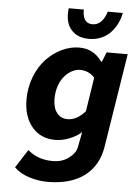

<svg xmlns="http://www.w3.org/2000/svg" viewBox="-62 -776 733 1040"><g transform="rotate(5 304.5 -256.5)"><path d="M391.1 -574.2Q343.8 -574.2 313.5 -596.7Q283.2 -619.1 273.2 -653.6Q263.2 -688 269 -730H351.1Q349.6 -696.3 362.5 -675.5Q375.5 -654.8 403.8 -654.8Q432.1 -654.8 451.7 -675.3Q471.2 -695.8 481 -730H563Q557.1 -698.7 543.5 -671.4Q529.8 -644 508.8 -621.8Q487.8 -599.6 457.5 -586.9Q427.2 -574.2 391.1 -574.2ZM235.8 216.8Q188 216.8 138.2 201.7Q88.4 186.5 54.2 153.8L118.2 54.2Q172.4 102.1 253.9 102.1Q305.2 102.1 341.3 75.2Q377.4 48.3 383.8 15.1L399.9 -67.9Q371.1 -42.5 332.3 -27.8Q293.5 -13.2 257.8 -13.2Q177.7 -13.2 130.9 -69.6Q84 -126 84 -217.8Q84 -283.7 106.7 -341.8Q129.4 -399.9 166.3 -439Q203.1 -478 250 -500.5Q296.9 -522.9 345.2 -522.9Q422.9 -522.9 469.2 -457H473.1L494.1 -509.8H608.9L527.8 0Q511.2 104 436.3 160.4Q361.3 216.8 235.8 216.8ZM314.9 -130.9Q364.3 -130.9 410.2 -182.1L439 -367.2Q407.2 -402.8 359.9 -402.8Q337.9 -402.8 316.2 -391.4Q294.4 -379.9 276.1 -359.1Q257.8 -338.4 246.3 -305.9Q234.9 -273.4 234.9 -235.8Q234.9 -186 256.3 -158.4Q277.8 -130.9 314.9 -130.9Z"/></g></svg>

Font: Office Code Pro Bold Italic
Style: Regular
Weight: 700
Italic angle: -9°
Designer: Nathan Rutzky & Paul D. Hunt
Foundry: Adobe Systems Incorporated
Version: Version 1.004;PS 001.004;hotconv 1.0.70;makeotf.lib2.5.58329